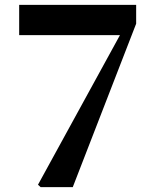

<svg xmlns="http://www.w3.org/2000/svg" viewBox="-20 -767 647 787"><path d="M58.6 -747.1H538.1V-669.9L278.3 0H146.5L135.7 -9.8L471.7 -623H58.6Z"/></svg>

Font: Bpmf Zihi Serif Heavy
Style: Heavy
Weight: 900
Foundry: But Ko
Version: Version 1.320